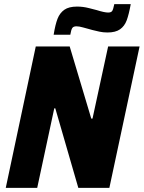

<svg xmlns="http://www.w3.org/2000/svg" viewBox="-20 -914 699 934"><path d="M8 0 154 -688H319L424 -337H430L506 -688H659L512 0H361L249 -387H244L161 0ZM355 -882Q384 -882 413 -874.5Q442 -867 450 -865Q488 -853 506 -853Q521 -853 526 -861Q531 -869 536 -894H616Q607 -844 596.5 -815.5Q586 -787 564 -771.5Q542 -756 503 -756Q482 -756 463.5 -760Q445 -764 429.5 -768Q414 -772 408 -774Q403 -775 384 -780.5Q365 -786 352 -786Q337 -786 331.5 -777.5Q326 -769 322 -745H241Q249 -795 260 -823Q271 -851 293 -866.5Q315 -882 355 -882Z"/></svg>

Font: Saira Semi Condensed
Style: Bold Italic
Weight: 700
Width: 4
Italic angle: -12°
Designer: Hector Gatti with collaboration of the Omnibus-Type team
Foundry: Omnibus-Type
Version: Version 1.001; ttfautohint (v1.8)